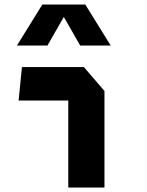

<svg xmlns="http://www.w3.org/2000/svg" viewBox="-20 -842 660 862"><path d="M286.5 0H449V-433.5L356.5 -541H78.5L63.5 -390.5H286.5ZM56 -637.5H193L266.5 -766L340 -637.5H477L363 -821.5H170Z"/></svg>

Font: Monaspace Krypton ExtraBold
Style: Regular
Weight: 800
Designer: Riley Cran & the Lettermatic Team
Foundry: Lettermatic
Version: Version 1.101 (Monaspace Krypton)